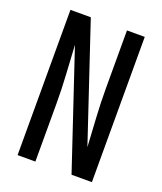

<svg xmlns="http://www.w3.org/2000/svg" viewBox="-136 -824 772 913"><g transform="rotate(20 250.0 -367.5)"><path d="M62 0V-735H165L361 -149Q357 -222 352.5 -295Q348 -368 348 -441V-735H438V0H335L139 -586Q143 -513 147.5 -440Q152 -367 152 -294V0Z"/></g></svg>

Font: Iosevka Term Curly Medium
Style: Regular
Weight: 500
Designer: Belleve Invis
Foundry: Belleve Invis
Version: Version 32.3.0